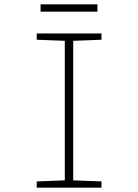

<svg xmlns="http://www.w3.org/2000/svg" viewBox="-20 -869 640 889"><path d="M168 -815H431V-849H168ZM150 0H450V-29L319 -34V-680L450 -685V-714H150V-685L280 -680V-34L150 -29Z"/></svg>

Font: Noto Sans Mono ExtraLight
Style: Regular
Weight: 200
Designer: Monotype Design Team
Foundry: Monotype Imaging Inc.
Version: Version 2.014